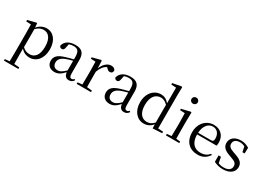

<svg xmlns="http://www.w3.org/2000/svg" viewBox="-13 -1734 4218 3073"><g transform="rotate(30 2096.5 -197.5)"><path d="M211 -12.7V-344.7C261 -394.7 304 -409.8 348 -409.8C439.1 -409.8 501.1 -337.7 501.1 -185.7C501.1 -19.7 430.1 42.3 343.1 42.3C294 42.3 254 29.3 211 -12.7ZM209 17.3C257 72.4 313 90.3 367 90.3C496 90.3 589 -16.7 589 -187.7C589 -351.7 502 -455.7 380 -455.7C319 -455.7 258 -430.7 208 -370.7L203 -444.7L190 -452.7L36 -412.7V-386.7L124.9 -382.7C127 -332.7 127.9 -279.7 127.9 -211.7V102.2L126 299.2L41 307.2V335.3H307.9V307.2L210.9 299.2L209 102.2Z M1003.7 -6.6C1011.7 53.3 1039.6 89.4 1094.6 89.3C1133.7 89.3 1163.7 73.2 1184.7 38.3L1168.7 23.2C1152.6 41.3 1140.6 47.3 1123.6 47.3C1096.7 47.3 1081.6 30.3 1081.6 -32.7V-279.7C1081.6 -403.7 1025.7 -455.7 909.7 -455.7C796.7 -455.7 722.7 -406.7 702.6 -324.7C708.7 -301.7 723.6 -288.7 746.7 -288.7C771.7 -288.7 788.8 -301.7 794.7 -337.7L809.8 -409.7C836.8 -419.7 861.8 -424.7 887.8 -424.7C966.8 -424.7 1001.8 -394.7 1001.8 -283.7V-242.7C957.7 -232.6 910.7 -219.6 868.7 -206.6C736.7 -168.7 689.7 -117.7 689.7 -39.6C689.7 43.4 748.7 90.3 827.7 90.3C899.7 90.3 944.7 57.3 1003.7 -6.6ZM1001.6 -216.7V-37.7C938.6 22.3 902.6 41.3 862.6 41.3C806.6 41.3 769.6 9.3 769.6 -52.7C769.6 -107.7 802.6 -150.8 886.6 -181.7C920.7 -194.7 960.6 -205.6 1001.6 -216.7Z M1235.4 75.3V75.4H1318.4H1500.3V47.4L1405.3 37.4L1403.3 -153.6V-246.6C1433.3 -327.5 1470.3 -375.6 1523.3 -400.6L1532.3 -391.6C1555.4 -367.6 1572.4 -353.6 1598.3 -353.6C1633.3 -353.6 1649.3 -375.7 1650.3 -410.6C1640.3 -439.6 1608.3 -455.7 1570.3 -455.7C1503.3 -455.7 1436.3 -397.7 1403.3 -306.6L1397.4 -444.7L1384.4 -452.7L1230.4 -412.7V-386.7L1318.3 -382.7C1320.3 -332.7 1321.3 -282.7 1321.3 -213.7V-153.7L1319.3 38.3L1235.4 47.3Z M2022.3 -6.6C2030.3 53.3 2058.2 89.4 2113.2 89.3C2152.2 89.3 2182.2 73.2 2203.2 38.3L2187.2 23.2C2171.2 41.3 2159.2 47.3 2142.2 47.3C2115.2 47.3 2100.2 30.3 2100.2 -32.7V-279.7C2100.2 -403.7 2044.2 -455.7 1928.2 -455.7C1815.2 -455.7 1741.2 -406.7 1721.2 -324.7C1727.2 -301.7 1742.2 -288.7 1765.2 -288.7C1790.2 -288.7 1807.3 -301.7 1813.3 -337.7L1828.3 -409.7C1855.4 -419.7 1880.4 -424.7 1906.3 -424.7C1985.4 -424.7 2020.3 -394.7 2020.3 -283.7V-242.7C1976.3 -232.6 1929.3 -219.6 1887.3 -206.6C1755.3 -168.7 1708.3 -117.7 1708.3 -39.6C1708.3 43.4 1767.3 90.3 1846.3 90.3C1918.3 90.3 1963.3 57.3 2022.3 -6.6ZM2020.1 -216.7V-37.7C1957.1 22.3 1921.2 41.3 1881.2 41.3C1825.2 41.3 1788.2 9.3 1788.2 -52.7C1788.2 -107.7 1821.2 -150.8 1905.2 -181.7C1939.2 -194.7 1979.1 -205.6 2020.1 -216.7Z M2640.9 -348.7V-21.8C2598.9 24.2 2559.9 42.2 2508.9 42.2C2418 42.2 2348.9 -26.9 2348.9 -178.8C2348.9 -342.8 2424.9 -409.8 2515.9 -409.8C2560.9 -409.8 2597.9 -391.7 2640.9 -348.7ZM2641.9 10.4 2644.9 85.2 2815.9 75.2V47.2L2721.9 41.2V-568.8L2724.9 -720.7L2710.9 -729.7L2551.9 -699.6V-672.7L2642.9 -667.7V-379.7C2596.9 -433.7 2546.9 -455.7 2493.8 -455.7C2363.9 -455.7 2260.8 -348.6 2260.8 -176.7C2260.8 -17.7 2352.9 90.3 2479.9 90.3C2542.9 90.3 2598.9 64.4 2641.9 10.4Z M2946.8 -635.6C2946.8 -602.6 2972.8 -579.7 3004.8 -579.7C3035.8 -579.7 3062.8 -602.6 3062.8 -635.6C3062.8 -668.7 3035.7 -692.7 3004.8 -692.7C2972.8 -692.7 2946.8 -668.7 2946.8 -635.6ZM2884.8 75.3H2967.8H3131.7V47.3L3054.8 39.3C3053.8 -16.7 3052.8 -99.7 3052.8 -153.7V-304.7L3055.9 -444.6L3043.8 -452.6L2878.8 -413.7V-387.7L2967.8 -383.7C2969.8 -333.7 2971.8 -280.7 2971.8 -213.7V-153.7C2971.8 -99.7 2970.7 -16.7 2968.8 39.3L2884.8 47.3Z M3550.8 -218.7H3309.8C3316.8 -348.6 3383.8 -423.6 3466.8 -423.6C3547.8 -423.6 3595.8 -361.6 3595.8 -276.7C3595.8 -236.6 3585.7 -218.7 3550.8 -218.7ZM3221.9 -181.6C3221.9 -0.7 3328.8 90.3 3476.9 90.3C3566.8 90.3 3633.8 49.3 3677.8 -18.8L3661.8 -32.7C3620.8 15.3 3569.8 40.3 3498.8 40.3C3388.8 40.3 3310.7 -28.7 3308.8 -187.7H3668.8C3673.9 -203.6 3675.9 -223.6 3675.9 -247.7C3675.9 -365.6 3598.8 -455.7 3468.8 -455.7C3335.8 -455.7 3221.9 -349.6 3221.9 -181.6Z M3774.7 50.3C3828.7 76.3 3877.7 90.3 3941.6 90.2C4077.5 90.2 4147.6 22.3 4147.6 -64.7C4147.6 -134.8 4108.5 -179.8 4007.5 -214.7L3956.5 -232.7C3883.6 -257.7 3854.6 -284.7 3854.6 -332.7C3854.6 -385.7 3893.7 -422.8 3969.6 -422.8C4001.7 -422.8 4029.7 -415.7 4059.7 -398.7L4079.7 -303.7H4119.7L4122.8 -410.6C4072.8 -440.6 4029.7 -455.7 3969.7 -455.7C3849.7 -455.7 3782.7 -390.6 3782.7 -306.6C3782.7 -231.6 3833.7 -188.7 3914.8 -159.7L3966.8 -140.6C4047.8 -114.6 4072.8 -86.6 4072.8 -37.6C4072.8 19.4 4027.7 58.4 3939.7 58.4C3897.8 58.4 3866.8 51.4 3838.8 38.4L3818.8 -68.7H3774.7Z"/></g></svg>

Font: YuFanDanQingSong
Style: Regular
Weight: 100
Foundry: 余繁
Version: Version 1.0